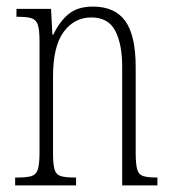

<svg xmlns="http://www.w3.org/2000/svg" viewBox="-20 -563 522 583"><path d="M26 0V-24H34Q62 -24 76 -28.5Q90 -33 95 -49Q100 -65 100 -100V-438Q100 -472 95 -487.5Q90 -503 76 -507.5Q62 -512 35 -512H30V-536H135L139 -458H142Q161 -498 188.5 -520.5Q216 -543 262 -543Q329 -543 360.5 -499Q392 -455 392 -360V-100Q392 -65 396.5 -49Q401 -33 414.5 -28.5Q428 -24 454 -24H458V0H351V-360Q351 -429 330 -469.5Q309 -510 257 -510Q206 -510 173.5 -466.5Q141 -423 141 -330V-99Q141 -65 145.5 -49Q150 -33 164 -28.5Q178 -24 205 -24H211V0Z"/></svg>

Font: Noto Serif Myanmar ExtraCondensed ExtraLight
Style: Regular
Weight: 200
Width: 2
Designer: Ben Mitchell and the Monotype Design Team
Foundry: Monotype Imaging Inc.
Version: Version 2.106; ttfautohint (v1.8.4.7-5d5b)